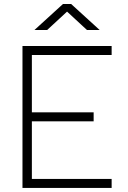

<svg xmlns="http://www.w3.org/2000/svg" viewBox="-20 -918 626 938"><path d="M89.8 0V-693.4H525.4V-649.4H135.7V-369.1H437.5V-325.2H135.7V-43.9H525.4V0ZM148.4 -771.5 287.6 -898.4H327.6L466.8 -771.5H404.8L307.6 -861.3L210.4 -771.5Z"/></svg>

Font: Cascadia Mono NF ExtraLight
Style: Regular
Weight: 200
Monospace: yes
Designer: Aaron Bell
Foundry: Saja Typeworks
Version: Version 2404.023; ttfautohint (v1.8.4)